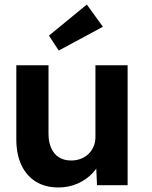

<svg xmlns="http://www.w3.org/2000/svg" viewBox="-20 -817 670 847"><path d="M52 -203V-529H194V-226Q194 -190 206 -163.5Q218 -137 240 -123Q262 -109 294 -109Q317 -109 336.5 -116.5Q356 -124 370.5 -138Q385 -152 393 -171Q401 -190 401 -212V-529H543V0H408L403 -109L429 -121Q417 -84 389 -54Q361 -24 322 -7Q283 10 238 10Q180 10 138.5 -15.5Q97 -41 74.5 -88.5Q52 -136 52 -203ZM239 -594 196 -660 363 -797 434 -699Z"/></svg>

Font: Our Lexend SemiBold
Style: Regular
Weight: 600
Designer: Bonnie Shaver-Troup, Thomas Jockin
Foundry: Lexend
Version: Version 1.007